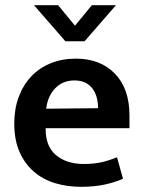

<svg xmlns="http://www.w3.org/2000/svg" viewBox="-20 -710 554 740"><path d="M479 -216H156V-212Q156 -145 196.5 -111.5Q237 -78 303 -78Q342 -78 372.5 -85Q403 -92 431 -104L454 -21Q425 -8 385 1Q345 10 292 10Q239 10 192.5 -4Q146 -18 111 -48Q76 -78 55.5 -124Q35 -170 35 -234Q35 -290 52 -336Q69 -382 100 -415Q131 -448 175 -466Q219 -484 272 -484Q367 -484 423 -426Q479 -368 479 -265ZM358 -293Q358 -314 353 -333.5Q348 -353 337 -368Q326 -383 308.5 -391.5Q291 -400 267 -400Q222 -400 193 -370Q164 -340 158 -291ZM306 -551H232L111 -690H204L269 -611L334 -690H427Z"/></svg>

Font: Mukta Mahee SemiBold
Style: Regular
Weight: 600
Designer: Shuchita Grover, Noopur Datye, Girish Dalvi, Yashodeep Gholap
Foundry: Ek Type
Version: Version 2.538;PS 1.000;hotconv 16.6.51;makeotf.lib2.5.65220;